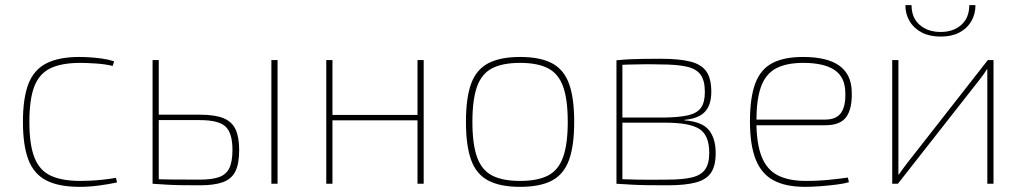

<svg xmlns="http://www.w3.org/2000/svg" viewBox="-20 -713 3969 745"><path d="M288 -492Q306 -492 329.5 -490.5Q353 -489 377.5 -485.5Q402 -482 423 -475L417 -457Q391 -464 353.5 -466.5Q316 -469 292 -469Q220 -469 176.5 -448.5Q133 -428 113.5 -378.5Q94 -329 94 -240Q94 -152 113.5 -102Q133 -52 176.5 -31.5Q220 -11 292 -11Q306 -11 330 -12Q354 -13 381 -16Q408 -19 430 -23L434 -5Q401 2 363 7Q325 12 289 12Q209 12 160.5 -12.5Q112 -37 90.5 -92.5Q69 -148 69 -240Q69 -333 90.5 -388Q112 -443 160.5 -467.5Q209 -492 288 -492Z M755 -268Q814 -268 847 -254.5Q880 -241 894 -211Q908 -181 908 -131Q908 -77 893 -47.5Q878 -18 844.5 -6Q811 6 756 6Q713 6 682.5 5.5Q652 5 627 3.5Q602 2 572 0L584 -18Q601 -17 646 -16.5Q691 -16 755 -16Q801 -16 829 -25.5Q857 -35 869.5 -60Q882 -85 882 -132Q882 -196 855.5 -221.5Q829 -247 755 -247H583V-268ZM596 -480V0H572V-480ZM1057 -480V0H1033V-480Z M1270 -480V0H1246V-480ZM1609 -267V-246H1264V-267ZM1624 -480V0H1600V-480Z M1998 -492Q2076 -492 2122 -467.5Q2168 -443 2188 -388Q2208 -333 2208 -240Q2208 -148 2188 -92.5Q2168 -37 2122 -12.5Q2076 12 1998 12Q1921 12 1874.5 -12.5Q1828 -37 1808 -92.5Q1788 -148 1788 -240Q1788 -333 1808 -388Q1828 -443 1874.5 -467.5Q1921 -492 1998 -492ZM1998 -469Q1930 -469 1889.5 -448Q1849 -427 1831 -377Q1813 -327 1813 -240Q1813 -154 1831 -103.5Q1849 -53 1889.5 -32Q1930 -11 1998 -11Q2066 -11 2106.5 -32Q2147 -53 2165 -103.5Q2183 -154 2183 -240Q2183 -327 2165 -377Q2147 -427 2106.5 -448Q2066 -469 1998 -469Z M2543 -485Q2616 -485 2659 -474Q2702 -463 2721 -435.5Q2740 -408 2740 -357Q2740 -306 2715.5 -279.5Q2691 -253 2636 -248V-246Q2704 -241 2730.5 -208.5Q2757 -176 2757 -119Q2757 -70 2739 -43Q2721 -16 2680 -5Q2639 6 2570 6Q2524 6 2491.5 5.5Q2459 5 2431.5 3.5Q2404 2 2372 0L2384 -18Q2403 -17 2452.5 -16Q2502 -15 2569 -16Q2629 -16 2664.5 -24.5Q2700 -33 2716 -55.5Q2732 -78 2732 -120Q2732 -188 2694 -212.5Q2656 -237 2561 -237H2383V-257H2561Q2618 -258 2651.5 -266Q2685 -274 2700 -295Q2715 -316 2715 -356Q2715 -400 2698.5 -423Q2682 -446 2644 -454.5Q2606 -463 2543 -463Q2505 -464 2473 -463.5Q2441 -463 2418 -462.5Q2395 -462 2384 -461L2372 -479Q2400 -482 2423.5 -483Q2447 -484 2475.5 -484.5Q2504 -485 2543 -485ZM2395 -479V0H2372V-479Z M3096 -492Q3190 -492 3237 -458Q3284 -424 3285 -356Q3287 -292 3264 -259.5Q3241 -227 3182 -227H2904V-249H3182Q3226 -249 3244 -276Q3262 -303 3260 -354Q3259 -414 3218 -441.5Q3177 -469 3097 -469Q3030 -469 2990 -447Q2950 -425 2932.5 -375.5Q2915 -326 2915 -243Q2915 -157 2935 -106Q2955 -55 2997.5 -33Q3040 -11 3107 -11Q3156 -11 3199 -15.5Q3242 -20 3270 -24L3274 -6Q3258 -1 3227.5 3Q3197 7 3163.5 9.5Q3130 12 3104 12Q3028 12 2981 -13.5Q2934 -39 2912 -95Q2890 -151 2890 -242Q2890 -334 2910.5 -389Q2931 -444 2976.5 -468Q3022 -492 3096 -492Z M3835 -480V0H3811V-393Q3811 -406 3811 -419Q3811 -432 3811 -445H3810Q3804 -435 3796.5 -424.5Q3789 -414 3781 -404L3464 0H3442V-480H3466V-91Q3466 -77 3466 -63Q3466 -49 3466 -35H3467Q3475 -46 3483.5 -58Q3492 -70 3500 -80L3813 -480ZM3741 -693H3765Q3765 -658 3748.5 -630Q3732 -602 3702 -586.5Q3672 -571 3630 -571Q3588 -571 3557.5 -586.5Q3527 -602 3510 -630Q3493 -658 3493 -693H3517Q3517 -644 3548.5 -616.5Q3580 -589 3630 -589Q3679 -589 3710 -616.5Q3741 -644 3741 -693Z"/></svg>

Font: Exo 2 Thin
Style: Regular
Weight: 250
Designer: Natanael Gama
Foundry: Natanael Gama
Version: Version 2.010